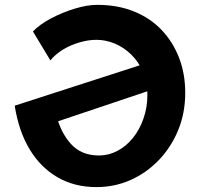

<svg xmlns="http://www.w3.org/2000/svg" viewBox="-20 -763 824 783"><path d="M376 -743.2Q460 -743.2 526.4 -716.3Q592.8 -689.5 639.2 -640.6Q685.5 -591.8 710.4 -526.9Q735.4 -461.9 735.4 -384.8Q735.4 -301.8 706.5 -231.9Q677.7 -162.1 627.4 -109.9Q577.1 -57.6 512.2 -28.8Q447.3 0 373 0Q284.2 0 215.3 -39.6Q146.5 -79.1 101.6 -152.8Q56.6 -226.6 40 -332L608.4 -515.6L638.7 -410.2L165 -251L210 -293.9Q226.6 -223.6 269 -176.3Q311.5 -128.9 383.8 -128.9Q422.9 -128.9 458.5 -147.5Q494.1 -166 521.5 -199.7Q548.8 -233.4 564.9 -278.8Q581.1 -324.2 581.1 -377Q581.1 -428.7 563 -470.2Q544.9 -511.7 514.6 -541Q484.4 -570.3 447.8 -585.4Q411.1 -600.6 373 -600.6Q339.8 -600.6 303.2 -589.8Q266.6 -579.1 235.8 -560.1Q205.1 -541 185.5 -516.6L114.3 -634.8Q142.6 -664.1 189 -688.5Q235.4 -712.9 285.6 -728Q335.9 -743.2 376 -743.2Z"/></svg>

Font: Josefin Sans CFJ
Style: Bold
Weight: 700
Designer: Santiago Orozco
Foundry: Typemade
Version: Version 2.001